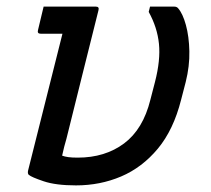

<svg xmlns="http://www.w3.org/2000/svg" viewBox="-20 -552 640 581"><path d="M112 -532H270Q281 -532 278 -521Q254 -424 229.5 -327Q205 -230 181 -132Q174 -109 168 -81Q176 -78 187 -76.5Q198 -75 215 -75Q298 -75 355.5 -118Q413 -161 435 -250L449 -304Q466 -370 461 -419.5Q456 -469 430 -516L434 -532H507Q515 -532 519 -527Q533 -511 542.5 -476.5Q552 -442 553 -397Q554 -352 542 -304L528 -250Q505 -159 457.5 -102Q410 -45 346.5 -18Q283 9 210 9Q149 9 112 -3.5Q75 -16 67 -23Q63 -27 65 -36Q91 -140 117 -243Q143 -346 169 -450H103Q92 -450 95 -461Q98 -475 103 -494.5Q108 -514 112 -532Z"/></svg>

Font: Recursive Sn Lnr St
Style: Italic
Weight: 400
Italic angle: -15°
Version: Version 1.079;hotconv 1.0.112;makeotfexe 2.5.65598; ttfautoh